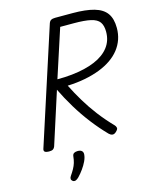

<svg xmlns="http://www.w3.org/2000/svg" viewBox="-176 -1114 1233 1523"><g transform="rotate(-15 440.0 -353.0)"><path d="M107 14Q85 14 74.5 7Q64 0 68 -16L377 -970Q382 -984 394 -991Q406 -998 428 -998H572Q679 -998 747.5 -978.5Q816 -959 848 -914.5Q880 -870 880 -794Q880 -744 865 -700.5Q850 -657 821 -620Q792 -583 749.5 -553.5Q707 -524 651.5 -502.5Q596 -481 529.5 -468Q463 -455 385 -452Q420 -382 461 -314Q502 -246 552 -180.5Q602 -115 664 -51Q672 -43 675.5 -29.5Q679 -16 656 4Q641 17 626.5 14.5Q612 12 600 0Q541 -60 484.5 -133Q428 -206 379.5 -286Q331 -366 294 -443L156 -14Q151 0 140.5 7Q130 14 107 14ZM319 -522Q383 -522 439 -528Q495 -534 543 -545.5Q591 -557 630 -573.5Q669 -590 699 -612Q729 -634 749.5 -661Q770 -688 780 -719.5Q790 -751 790 -787Q790 -838 769.5 -866.5Q749 -895 698.5 -906.5Q648 -918 559 -918H448ZM229 289Q217 280 216 269.5Q215 259 223 247Q241 221 253.5 198.5Q266 176 273 153Q280 130 283 100Q285 83 296.5 76Q308 69 327 69Q350 69 361 80Q372 91 370 110Q368 135 354.5 163.5Q341 192 321 220Q301 248 278 272Q265 285 253.5 290Q242 295 229 289Z"/></g></svg>

Font: Playwrite BE VLG
Style: Regular
Weight: 400
Designer: Veronika Burian, José Scaglione
Foundry: TypeTogether
Version: Version 1.002